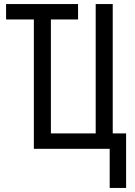

<svg xmlns="http://www.w3.org/2000/svg" viewBox="-20 -734 665 947"><path d="M521 0H147V-638H10V-714H365V-638H231V-76H452V-714H536V-76H602V193H521Z"/></svg>

Font: Noto Sans UI Cond
Style: Regular
Weight: 400
Width: 3
Designer: Monotype Design Team
Foundry: Monotype Imaging Inc.
Version: Version 1.001